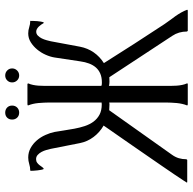

<svg xmlns="http://www.w3.org/2000/svg" viewBox="-22 -686 709 704"><g transform="rotate(-90 332.0 -334.5)"><path d="M368.7 -316.9Q371.6 -315.4 374.5 -315.2Q377.4 -314.9 380.9 -314.9Q399.9 -314.9 413.6 -320.8Q427.2 -326.7 436.3 -337.2Q445.3 -347.7 450.7 -362.1Q456.1 -376.5 458.5 -394L472.7 -488.3Q475.1 -503.9 482.7 -521Q490.2 -538.1 502 -552.2Q513.7 -566.4 528.6 -575.7Q543.5 -585 561 -585Q572.8 -585 584 -581.3Q595.2 -577.6 606.9 -577.6Q606.9 -573.2 606.7 -566.2Q606.4 -559.1 606 -552Q605.5 -544.9 604.2 -538.3Q603 -531.7 601.1 -527.8L598.6 -528.8Q596.2 -533.2 593 -537.8Q589.8 -542.5 585.9 -546.4Q582 -550.3 577.4 -553Q572.8 -555.7 567.4 -555.7Q559.1 -555.7 553 -549.8Q546.9 -543.9 542.7 -535.4Q538.6 -526.9 536.1 -517.8Q533.7 -508.8 532.2 -502.4L512.2 -395Q506.8 -367.2 491.5 -345Q476.1 -322.8 452.1 -307.6Q487.3 -251.5 522.9 -196.3Q558.6 -141.1 595.2 -85.4Q602.1 -75.2 609.6 -65.2Q617.2 -55.2 624.3 -45.2Q631.3 -35.2 637.5 -24.4Q643.6 -13.7 647.9 -2L645.5 0H570.3L567.9 -2.9Q567.9 -33.2 552.2 -56.6L400.4 -287.6Q396.5 -287.6 392.3 -287.4Q388.2 -287.1 384.3 -287.1Q375 -287.1 368.7 -289.1V-78.6Q368.7 -70.3 368.7 -60.5Q368.7 -50.8 369.4 -40.5Q370.1 -30.3 372.1 -20.8Q374 -11.2 377.4 -3.9V-1L376.5 0H300.8Q300.3 0 299.1 -0.5Q297.9 -1 297.4 -1V-3.9Q300.3 -10.7 302.5 -20.5Q304.7 -30.3 305.7 -40.5Q306.6 -50.8 307.1 -61Q307.6 -71.3 307.6 -78.6V-288.1Q305.7 -287.6 304.2 -287.4Q302.7 -287.1 300.8 -287.1Q295.4 -287.1 290 -287.6Q284.7 -288.1 279.3 -288.1L116.2 -58.1Q107.4 -45.9 103.5 -33Q99.6 -20 99.6 -4.9L97.2 -2H16.1L13.7 -2.9Q13.7 -3.4 22 -16.1Q30.3 -28.8 43.9 -49.1Q57.6 -69.3 75.4 -95.2Q93.3 -121.1 112.1 -148.4Q130.9 -175.8 149.4 -202.4Q168 -229 183.3 -251.2Q198.7 -273.4 209.5 -288.8Q220.2 -304.2 223.1 -308.6Q198.2 -322.8 181.2 -345.5Q164.1 -368.2 158.7 -396L137.7 -502.4Q136.2 -509.3 133.5 -518.6Q130.9 -527.8 126.5 -536.1Q122.1 -544.4 115.5 -550.3Q108.9 -556.2 100.1 -556.2Q92.3 -556.2 87.2 -552.5Q82 -548.8 78.4 -544.2Q74.7 -539.6 71.5 -534.7Q68.4 -529.8 64 -527.8Q62 -531.2 60.8 -537.6Q59.6 -543.9 58.8 -550.8Q58.1 -557.6 57.6 -564.2Q57.1 -570.8 57.1 -575.2L58.1 -577.6Q70.3 -577.6 82 -581.3Q93.8 -585 106 -585Q125 -585 140.9 -576.2Q156.7 -567.4 168.7 -553.5Q180.7 -539.6 188.5 -522.2Q196.3 -504.9 199.7 -488.3Q202.6 -472.2 205.3 -453.4Q208 -434.6 211.7 -415.3Q215.3 -396 221.2 -377.9Q227.1 -359.9 237.3 -345.9Q247.6 -332 262.9 -323.7Q278.3 -315.4 300.8 -315.4Q302.7 -315.4 304.2 -315.7Q305.7 -315.9 307.6 -315.9V-509.3Q307.6 -516.6 307.1 -526.9Q306.6 -537.1 305.7 -547.6Q304.7 -558.1 302.5 -567.6Q300.3 -577.1 297.4 -584V-586.9Q297.9 -586.9 299.1 -587.4Q300.3 -587.9 300.8 -587.9H375L376.5 -586.9H377.4V-584Q374 -576.7 372.1 -567.1Q370.1 -557.6 369.4 -547.4Q368.7 -537.1 368.7 -527.1Q368.7 -517.1 368.7 -509.3ZM270.5 -669.4Q281.7 -669.4 289.1 -662.4Q296.4 -655.3 296.4 -644Q296.4 -632.8 289.1 -625.5Q281.7 -618.2 270.5 -618.2Q259.3 -618.2 252.2 -625.5Q245.1 -632.8 245.1 -644Q245.1 -655.3 252.2 -662.4Q259.3 -669.4 270.5 -669.4ZM406.7 -669.4Q417.5 -669.4 425 -662.1Q432.6 -654.8 432.6 -644Q432.6 -633.3 425 -625.7Q417.5 -618.2 406.7 -618.2Q396 -618.2 388.7 -625.7Q381.3 -633.3 381.3 -644Q381.3 -654.8 388.7 -662.1Q396 -669.4 406.7 -669.4Z"/></g></svg>

Font: CAT Linz
Style: Regular
Weight: 400
Designer: Peter Wiegel
Foundry: Peter Wiegel
Version: Version 1.08